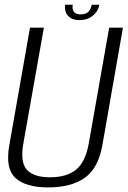

<svg xmlns="http://www.w3.org/2000/svg" viewBox="-20 -792 542 816"><path d="M185 4.5Q282 4.5 339.8 -36Q397.5 -76.5 415 -174.5L502.5 -674.5H444L357.5 -183.5Q343 -102.5 302.8 -70.5Q262.5 -38.5 192.5 -38.5Q123.5 -38.5 94.2 -70.5Q65 -102.5 79.5 -183.5L166.5 -674.5H107.5L19.5 -174.5Q2 -76.5 45.2 -36Q88.5 4.5 185 4.5ZM317.5 -706.5Q342 -706.5 359.8 -715.8Q377.5 -725 388.5 -739.8Q399.5 -754.5 402 -772H370Q367.5 -760.5 362.5 -751Q357.5 -741.5 347.5 -736.2Q337.5 -731 322 -731Q308 -731 300.2 -736.2Q292.5 -741.5 289.8 -750.8Q287 -760 289 -772H257Q254 -754.5 259.8 -739.8Q265.5 -725 280 -715.8Q294.5 -706.5 317.5 -706.5Z"/></svg>

Font: Anybody SemiCondensed Light
Style: Italic
Weight: 300
Width: 4
Italic angle: -10°
Version: Version 1.113;gftools[0.9.25]